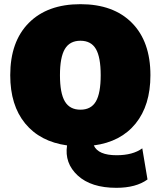

<svg xmlns="http://www.w3.org/2000/svg" viewBox="-20 -690 769 919"><path d="M538 53Q616 53 661 20L686 169Q631 209 537 209Q416 209 352 150Q288 91 301 6Q172 -12 100.5 -99Q29 -186 29 -330Q29 -491 118 -580.5Q207 -670 365 -670Q523 -670 611.5 -580.5Q700 -491 700 -330Q700 -186 629 -98.5Q558 -11 429 6Q450 53 538 53ZM439 -455.5Q416 -495 365 -495Q314 -495 290.5 -455.5Q267 -416 267 -330Q267 -244 290.5 -204.5Q314 -165 365 -165Q416 -165 439 -204.5Q462 -244 462 -330Q462 -416 439 -455.5Z"/></svg>

Font: Elaine Sans Black
Style: Regular
Weight: 900
Designer: Wei Huang
Foundry: Wei Huang
Version: Version 2.001;December 24, 2019;FontCreator 12.0.0.2547 64-b